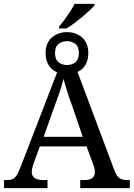

<svg xmlns="http://www.w3.org/2000/svg" viewBox="-20 -978 695 998"><path d="M1 0V-42H18Q35 -42 46.5 -47.5Q58 -53 67.5 -68.5Q77 -84 88 -113L277 -602Q250 -613 233.5 -638.5Q217 -664 217 -702Q217 -755 249.5 -783Q282 -811 328 -811Q375 -811 407 -783Q439 -755 439 -702Q439 -665 424 -640.5Q409 -616 383 -604L576 -89Q587 -61 601.5 -51.5Q616 -42 642 -42H655V0H397V-42H419Q446 -42 459.5 -52.5Q473 -63 473 -83Q473 -93 471 -103Q469 -113 464 -125L430 -217H187L156 -132Q153 -124 150.5 -115Q148 -106 146.5 -98.5Q145 -91 145 -84Q145 -63 160.5 -52.5Q176 -42 205 -42H227V0ZM207 -267H410L356 -425Q346 -453 337.5 -477.5Q329 -502 322.5 -524.5Q316 -547 310 -568Q305 -547 299 -527.5Q293 -508 285.5 -486Q278 -464 267 -436ZM328 -640Q354 -640 372 -654.5Q390 -669 390 -702Q390 -735 372 -749.5Q354 -764 328 -764Q303 -764 284.5 -749.5Q266 -735 266 -702Q266 -669 284.5 -654.5Q303 -640 328 -640ZM287 -840Q301 -856 316 -876.5Q331 -897 345 -918.5Q359 -940 368 -958H471V-950Q463 -940 446 -924Q429 -908 408 -890.5Q387 -873 365.5 -857Q344 -841 325 -830H287Z"/></svg>

Font: Noto Serif SemiCondensed
Style: Regular
Weight: 400
Width: 4
Designer: Monotype Design Team
Foundry: Monotype Imaging Inc.
Version: Version 2.013